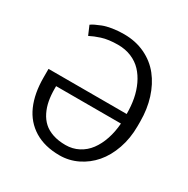

<svg xmlns="http://www.w3.org/2000/svg" viewBox="-168 -886 1022 1045"><g transform="rotate(30 343.0 -363.5)"><path d="M318.2 -737.2Q391.3 -737.2 450.8 -708.8Q510.3 -680.4 549.5 -630.7Q588.8 -581 609.9 -514Q631 -447.1 631 -369.3V-339.8Q631 -263.8 608.1 -198.2Q585.2 -132.5 546 -87Q506.7 -41.5 453.8 -15.8Q400.9 9.9 342 9.9Q248.2 9.9 183.4 -29.8Q118.6 -69.6 87 -141.7Q55.4 -213.8 55.4 -313.9V-367.9H546.5V-369.3Q546.5 -418.3 538.2 -462.2Q529.8 -506 511.7 -544.4Q493.6 -582.7 467.3 -610.6Q441.1 -638.5 402.9 -654.7Q364.7 -670.8 318.2 -670.8Q289.1 -670.8 263.3 -667.4Q237.6 -664.1 216.3 -657.1Q195 -650.2 182 -644.7Q169 -639.2 152.3 -631L128.2 -687.5Q138.1 -694.6 151.3 -701.2Q164.4 -707.7 187.9 -717Q211.3 -726.2 245.4 -731.7Q279.5 -737.2 318.2 -737.2ZM545.5 -307.2H138.1V-291.5Q138.1 -250.4 144.5 -215.9Q150.9 -181.5 165.8 -151.1Q180.8 -120.7 203.7 -99.8Q226.6 -78.8 261.7 -66.9Q296.9 -55 342 -55Q386 -55 422.9 -74.2Q459.9 -93.4 485.3 -127.5Q510.7 -161.6 526.1 -207.6Q541.5 -253.6 545.5 -307.2Z"/></g></svg>

Font: Inter Light BETA
Style: Regular
Weight: 300
Designer: Rasmus Andersson
Foundry: rsms
Version: Version 3.011;git-f93a4a705